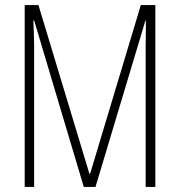

<svg xmlns="http://www.w3.org/2000/svg" viewBox="-20 -734 705 754"><path d="M309 0 114 -654H111Q113 -607 113.5 -585.5Q114 -564 114 -554V0H77V-714H131L331 -52H334L533 -714H590V0H552V-551Q552 -561 552.5 -584Q553 -607 553 -653H551L355 0Z"/></svg>

Font: Noto Sans Lao ExtraCondensed ExtraLight
Style: Regular
Weight: 200
Width: 2
Designer: Monotype Design Team
Foundry: Monotype Imaging Inc.
Version: Version 2.003; ttfautohint (v1.8.4.7-5d5b)